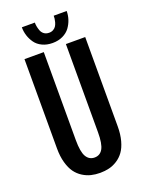

<svg xmlns="http://www.w3.org/2000/svg" viewBox="-162 -941 774 1028"><g transform="rotate(-20 225.0 -427.0)"><path d="M352.5 -865Q352.5 -840.5 345 -817.5Q337.5 -794.5 322.8 -774.2Q308 -754 282.5 -741.8Q257 -729.5 224 -729.5Q191 -729.5 165.5 -741.8Q140 -754 125.8 -774.2Q111.5 -794.5 104.2 -817.5Q97 -840.5 97 -865H171Q171 -854.5 172.8 -844Q174.5 -833.5 179.5 -819.2Q184.5 -805 196.2 -796.2Q208 -787.5 225 -787.5Q239 -787.5 249.5 -793.8Q260 -800 265.2 -808.8Q270.5 -817.5 273.8 -829.2Q277 -841 277.8 -849Q278.5 -857 278.5 -865ZM52 -191V-700H162V-198.5Q162 -132 178.2 -104.2Q194.5 -76.5 225.5 -76.5Q256.5 -76.5 272.2 -104Q288 -131.5 288 -197.5V-700H398V-191Q398 -145.5 388.2 -110Q378.5 -74.5 362.2 -52Q346 -29.5 323.2 -15Q300.5 -0.5 276.5 5.2Q252.5 11 225.5 11Q198.5 11 174.5 5.2Q150.5 -0.5 127.5 -15Q104.5 -29.5 88.2 -52Q72 -74.5 62 -110Q52 -145.5 52 -191Z"/></g></svg>

Font: League Mono Condensed Medium
Style: Regular
Weight: 500
Width: 1
Designer: Tyler Finck
Foundry: The League of Moveable Type / Tyler Finck
Version: Version 2.210